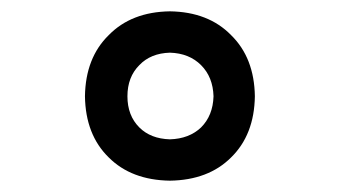

<svg xmlns="http://www.w3.org/2000/svg" viewBox="-20 -712 600 339"><path d="M130 -542Q131 -474 172 -434Q212 -394 280 -393Q348 -394 388 -434Q429 -474 430 -542Q429 -610 388 -650Q348 -691 280 -692Q212 -691 172 -650Q131 -610 130 -542ZM205 -542Q205 -576 226 -597Q246 -618 280 -619Q314 -618 335 -597Q356 -576 357 -542Q356 -508 335 -487Q314 -467 280 -466Q246 -467 226 -487Q205 -508 205 -542Z"/></svg>

Font: RazerF5
Style: Bold
Weight: 700
Foundry: Razer Inc.
Version: Version 1.000;PS 001.001;hotconv 1.0.56